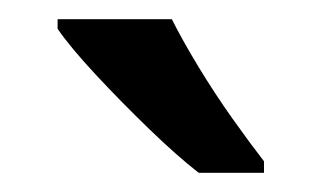

<svg xmlns="http://www.w3.org/2000/svg" viewBox="-20 -837 335 200"><path d="M159 -817Q170 -795 187 -767Q204 -739 222.5 -713Q241 -687 255 -669V-657H187Q165 -674 135.5 -702.5Q106 -731 79.5 -759.5Q53 -788 40 -807V-817Z"/></svg>

Font: Noto Sans Tamil UI SemiCondensed Medium
Style: Regular
Weight: 500
Width: 4
Designer: Jelle Bosma - Monotype Design Team
Foundry: Monotype Imaging Inc.
Version: Version 2.004; ttfautohint (v1.8.4.7-5d5b)